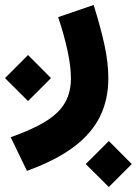

<svg xmlns="http://www.w3.org/2000/svg" viewBox="-23 -397 550 772"><path d="M-2.9 -83 89.8 9.3 182.1 -83 89.8 -175.8ZM321.8 262.7 414.6 355 506.8 262.7 414.6 169.9ZM210.9 -328.1Q235.8 -253.4 249 -190.9Q262.2 -128.4 262.2 -82Q262.2 -25.4 238 16.4Q213.9 58.1 160.6 91.1Q107.4 124 20 154.8L85.4 290Q201.2 248 273.2 194.1Q345.2 140.1 378.9 71.8Q412.6 3.4 412.6 -82.5Q412.6 -144.5 397 -216.6Q381.3 -288.6 353.5 -377Z"/></svg>

Font: Estedad-FD-VF Thin
Style: Regular
Weight: 100
Designer: Amin Abedi
Version: Version 5.0